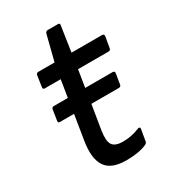

<svg xmlns="http://www.w3.org/2000/svg" viewBox="-159 -701 707 795"><g transform="rotate(-30 195.0 -303.0)"><path d="M210 12.2Q137.2 12.2 111.3 -27.3Q85.4 -66.9 98.1 -145L117.2 -263.2H49.8Q40.5 -263.2 42 -272.9L49.8 -323.2Q51.3 -333 61 -333H127.9L141.1 -415H64.9Q55.7 -415 57.1 -424.8L64.9 -478Q66.4 -487.8 77.1 -487.8H153.8L184.1 -607.9Q187 -618.2 195.8 -618.2H245.1Q255.9 -618.2 252.9 -607.9L234.9 -487.8H380.9Q385.3 -487.8 387.9 -485.1Q390.6 -482.4 390.1 -478L380.9 -424.8Q379.4 -415 370.1 -415H224.1L210.9 -333H342.8Q346.7 -333 349.1 -330.3Q351.6 -327.6 351.1 -323.2L342.8 -272.9Q342.8 -268.6 339.4 -265.9Q335.9 -263.2 332 -263.2H200.2L181.2 -147Q173.8 -99.6 186 -80.8Q198.2 -62 236.8 -62Q277.3 -62 315.9 -78.1Q320.8 -80.1 324 -78.1Q327.1 -76.2 326.2 -70.8L316.9 -16.1Q315.4 -8.3 308.1 -4.9Q270 12.2 210 12.2Z"/></g></svg>

Font: Sofia Sans
Style: Italic
Weight: 400
Italic angle: -9°
Designer: Botio Nikoltchev, Ani Petrova
Foundry: lettersoup
Version: Version 4.100